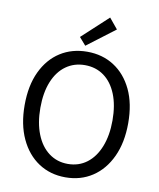

<svg xmlns="http://www.w3.org/2000/svg" viewBox="-103 -1050 948 1143"><g transform="rotate(10 371.0 -478.5)"><path d="M371 13Q279 13 208.5 -33.5Q138 -80 98 -166Q58 -252 58 -369Q58 -487 98 -571.5Q138 -656 208.5 -701Q279 -746 371 -746Q463 -746 533.5 -700.5Q604 -655 644 -571Q684 -487 684 -369Q684 -252 644 -166Q604 -80 533.5 -33.5Q463 13 371 13ZM371 -68Q437 -68 486 -105Q535 -142 562 -210Q589 -278 589 -369Q589 -461 562 -527.5Q535 -594 486 -629.5Q437 -665 371 -665Q306 -665 256.5 -629.5Q207 -594 180 -527.5Q153 -461 153 -369Q153 -278 180 -210Q207 -142 256.5 -105Q306 -68 371 -68ZM352 -779 312 -825 469 -970 521 -907Z"/></g></svg>

Font: Noto Sans TC Thin
Style: Regular
Weight: 400
Version: Version 2.004-H2;hotconv 1.0.118;makeotfexe 2.5.65603